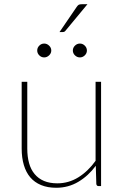

<svg xmlns="http://www.w3.org/2000/svg" viewBox="-20 -880 585 908"><path d="M458 -493V0H446Q437 0 435.5 -10L433 -96Q398 -48.5 350.5 -20.2Q303 8 246 8Q205 8 174.2 -4.8Q143.5 -17.5 123.2 -41.2Q103 -65 92.8 -99.5Q82.5 -134 82.5 -177.5V-493H109V-177.5Q109 -139 117.5 -108.5Q126 -78 143.8 -56.8Q161.5 -35.5 188.2 -24.2Q215 -13 251 -13Q304.5 -13 350.2 -41.2Q396 -69.5 432 -119.5V-493ZM393.5 -860 289.5 -734.5Q285 -728.5 277.5 -728.5H261.5L342.5 -847Q347.5 -854.5 352 -857.2Q356.5 -860 366.5 -860ZM222.5 -641Q222.5 -628 212.2 -618.2Q202 -608.5 189 -608.5Q175.5 -608.5 165.8 -618.2Q156 -628 156 -641Q156 -654.5 165.8 -664.2Q175.5 -674 189 -674Q202 -674 212.2 -664.2Q222.5 -654.5 222.5 -641ZM391 -641Q391 -628 381 -618.2Q371 -608.5 358 -608.5Q344.5 -608.5 334.5 -618.2Q324.5 -628 324.5 -641Q324.5 -654.5 334.5 -664.2Q344.5 -674 358 -674Q371 -674 381 -664.2Q391 -654.5 391 -641Z"/></svg>

Font: Lato 2
Style: Regular
Weight: 200
Designer: Lukasz Dziedzic with Adam Twardoch and Botio Nikoltchev
Foundry: tyPoland Lukasz Dziedzic
Version: Version 2.015; 2015-08-06; http://www.latofonts.com/